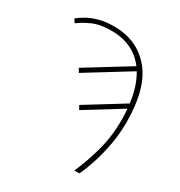

<svg xmlns="http://www.w3.org/2000/svg" viewBox="-170 -836 893 954"><g transform="rotate(30 276.5 -359.5)"><path d="M395 0Q424 -64 448.5 -150Q473 -236 473 -334Q473 -368 470 -398L266 -272L253 -294L467 -426Q455 -519 417 -582L172 -431L159 -453L403 -603Q334 -694 209 -694Q142 -694 98 -673.5Q54 -653 31 -634L17 -654Q31 -666 57 -681.5Q83 -697 121 -708Q159 -719 209 -719Q343 -719 421.5 -624.5Q500 -530 500 -337Q500 -269 488 -205Q476 -141 458.5 -88Q441 -35 424 0Z"/></g></svg>

Font: Noto Sans Thin
Style: Regular
Weight: 100
Designer: Monotype Design Team
Foundry: Monotype Imaging Inc.
Version: Version 2.007